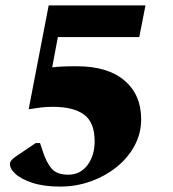

<svg xmlns="http://www.w3.org/2000/svg" viewBox="-20 -680 640 710"><path d="M202 10Q142 10 99.5 -4Q57 -18 36 -38Q15 -58 17 -76Q18 -88 41 -103L112 -151H128L137 -124Q151 -80 170.5 -57Q190 -34 232 -34Q277 -34 303.5 -69.5Q330 -105 330 -158Q330 -227 291 -256Q252 -285 175 -285Q150 -285 131 -282.5Q112 -280 86 -276L160 -660H518L495 -543H194L173 -431Q190 -433 211.5 -434Q233 -435 264 -435Q378 -435 440 -382.5Q502 -330 502 -239Q502 -187 478 -142Q454 -97 412 -63Q370 -29 316 -9.5Q262 10 202 10Z"/></svg>

Font: Spectral ExtraBold
Style: Italic
Weight: 800
Italic angle: -10°
Designer: Jean-Baptiste Levee
Foundry: Production Type
Version: Version 2.001